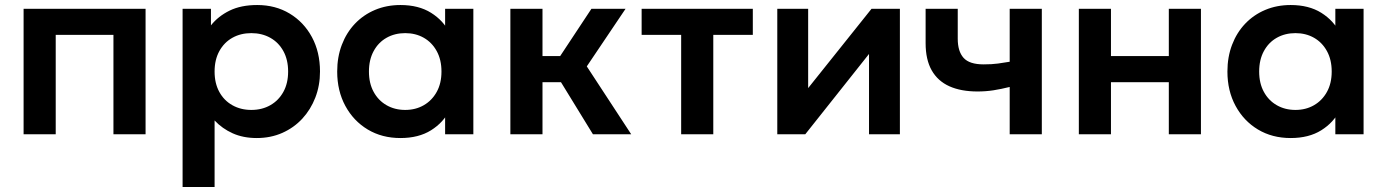

<svg xmlns="http://www.w3.org/2000/svg" viewBox="-20 -535 5526 765"><path d="M74 0V-500H560V0H432V-396H202V0Z M707.5 210V-500H820.5V-434Q849.5 -470.5 895 -492.8Q940.5 -515 1005 -515Q1077.5 -515 1134 -481Q1190.5 -447 1222.8 -387.2Q1255 -327.5 1255 -250Q1255 -194.5 1236.5 -146.5Q1218 -98.5 1184.5 -62.2Q1151 -26 1104.8 -5.5Q1058.5 15 1003 15Q949 15 907.2 -3.8Q865.5 -22.5 835 -55V210ZM981.5 -97Q1024 -97 1057 -115.8Q1090 -134.5 1109 -168.8Q1128 -203 1128 -250Q1128 -297 1109 -331.5Q1090 -366 1056.8 -384.5Q1023.5 -403 981.5 -403Q939 -403 906 -384.5Q873 -366 854 -331.5Q835 -297 835 -250Q835 -203 853.8 -168.8Q872.5 -134.5 905.8 -115.8Q939 -97 981.5 -97Z M1575.5 15Q1502 15 1445.2 -19Q1388.5 -53 1356 -113Q1323.5 -173 1323.5 -250Q1323.5 -308 1342 -356.5Q1360.5 -405 1394.2 -440.5Q1428 -476 1474.2 -495.5Q1520.5 -515 1575.5 -515Q1648 -515 1697.5 -484Q1747 -453 1771.5 -403.5L1753.5 -376V-500H1866V0H1753.5V-124L1771.5 -96.5Q1747 -47 1697.5 -16Q1648 15 1575.5 15ZM1594.5 -97Q1636 -97 1668.5 -115.8Q1701 -134.5 1720 -168.8Q1739 -203 1739 -250Q1739 -297 1720 -331.5Q1701 -366 1668.5 -384.5Q1636 -403 1594.5 -403Q1553 -403 1520.2 -384.5Q1487.5 -366 1468.8 -331.5Q1450 -297 1450 -250Q1450 -203 1468.8 -168.8Q1487.5 -134.5 1520.2 -115.8Q1553 -97 1594.5 -97Z M2342.5 0 2180.5 -264 2336.5 -500H2472.5L2318 -270.5L2495 0ZM2013.5 0V-500H2141.5V-311.5H2292.5V-207.5H2141.5V0Z M2694 0V-396H2536.5V-500H2979.5V-396H2822V0Z M3077 0V-500H3200V-184L3452.5 -500H3565.5V0H3442.5V-320L3188.5 0Z M4003 0V-188.5Q3968.5 -180 3938 -175.2Q3907.5 -170.5 3875 -170.5Q3809 -170.5 3762.8 -191.2Q3716.5 -212 3692.2 -254.8Q3668 -297.5 3668 -363V-500H3796V-380.5Q3796 -330.5 3819.2 -304.5Q3842.5 -278.5 3899 -278.5Q3932 -278.5 3956.2 -281.8Q3980.5 -285 4003 -289V-500H4131V0Z M4278.5 0V-500H4406.5V-311.5H4637V-500H4765V0H4637V-207.5H4406.5V0Z M5122.5 15Q5049 15 4992.2 -19Q4935.5 -53 4903 -113Q4870.5 -173 4870.5 -250Q4870.5 -308 4889 -356.5Q4907.5 -405 4941.2 -440.5Q4975 -476 5021.2 -495.5Q5067.5 -515 5122.5 -515Q5195 -515 5244.5 -484Q5294 -453 5318.5 -403.5L5300.5 -376V-500H5413V0H5300.5V-124L5318.5 -96.5Q5294 -47 5244.5 -16Q5195 15 5122.5 15ZM5141.5 -97Q5183 -97 5215.5 -115.8Q5248 -134.5 5267 -168.8Q5286 -203 5286 -250Q5286 -297 5267 -331.5Q5248 -366 5215.5 -384.5Q5183 -403 5141.5 -403Q5100 -403 5067.2 -384.5Q5034.5 -366 5015.8 -331.5Q4997 -297 4997 -250Q4997 -203 5015.8 -168.8Q5034.5 -134.5 5067.2 -115.8Q5100 -97 5141.5 -97Z"/></svg>

Font: Geologica Cursive Medium
Style: Regular
Weight: 500
Designer: Sindre Bremnes, Frode Helland
Foundry: Monokrom Skriftforlag AS
Version: Version 1.010;gftools[0.9.28]